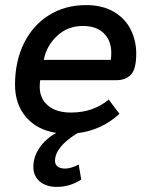

<svg xmlns="http://www.w3.org/2000/svg" viewBox="-20 -515 589 754"><path d="M138 -200Q136 -191 136 -174Q136 -128 168.5 -100.5Q201 -73 259 -73Q346 -73 407 -124L449 -68Q380 -4 284 8Q196 62 196 117Q196 131 206.5 139Q217 147 236 147Q259 147 289 131L299 190Q255 219 203 219Q162 219 136.5 198Q111 177 111 140Q111 101 135 65.5Q159 30 201 7Q125 -5 82 -55.5Q39 -106 39 -182Q39 -274 74 -345Q109 -416 172.5 -455.5Q236 -495 318 -495Q383 -495 427.5 -468.5Q472 -442 493.5 -398.5Q515 -355 515 -305Q515 -243 494 -221.5Q473 -200 436 -200ZM152 -280H415Q417 -289 417 -308Q417 -355 388 -384Q359 -413 306 -413Q245 -413 203.5 -373.5Q162 -334 152 -280Z"/></svg>

Font: Niramit Medium
Style: Italic
Weight: 500
Italic angle: -10°
Designer: Katatrad Aksorn Co.,Ltd.
Foundry: Cadson Demak Co.,Ltd.
Version: Version 1.000; ttfautohint (v1.6)